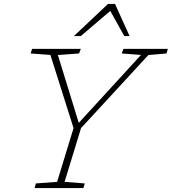

<svg xmlns="http://www.w3.org/2000/svg" viewBox="-20 -955 872 975"><path d="M696 -676 598 -683.5 607 -707H832.5L825.5 -683.5L733.5 -675.5L391.5 -304.5L308 -31.5L410.5 -23.5L403.5 0H155.5L162.5 -23.5L270 -31.5L353.5 -304.5L236 -676L135.5 -683.5L143 -707H390.5L381.5 -683.5L274 -675.5L380 -331ZM355.5 -772 528.5 -935H564L638 -772H611L540 -899.5L390.5 -772Z"/></svg>

Font: Newsreader 6pt ExtraLight
Style: Italic
Weight: 275
Italic angle: -17°
Designer: Hugues Gentile
Foundry: Production Type
Version: Version 1.003; ttfautohint (v1.8.3)